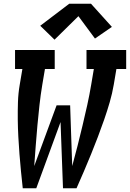

<svg xmlns="http://www.w3.org/2000/svg" viewBox="-20 -1001 691 1021"><path d="M101 0Q96 -45 91.5 -90.5Q87 -136 83.5 -181.5Q80 -227 77.5 -273Q75 -319 74.5 -365Q74 -411 75.5 -458Q77 -505 85 -551L99 -634H60V-735H271V-634H219L205 -551Q196 -497 190 -443Q184 -389 179 -334.5Q174 -280 170 -226Q166 -172 162 -118L281 -441H353L364 -118Q379 -172 392.5 -226Q406 -280 419 -334Q432 -388 444 -442.5Q456 -497 465 -551L479 -634H440V-735H651V-634H599L585 -551Q577 -504 563.5 -457.5Q550 -411 534 -365Q518 -319 500.5 -273Q483 -227 464.5 -181.5Q446 -136 426.5 -90.5Q407 -45 387 0H315L302 -352L173 0ZM270 -790 194 -864 348 -981H464L575 -858L485 -796L397 -915Z"/></svg>

Font: Iosevka Curly Slab ExObl
Style: Bold
Weight: 700
Width: 7
Italic angle: -9°
Monospace: yes
Designer: Belleve Invis
Foundry: Belleve Invis
Version: Version 11.0.0; ttfautohint (v1.8.3)